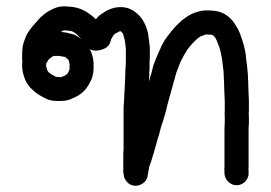

<svg xmlns="http://www.w3.org/2000/svg" viewBox="-20 -505 856 607"><path d="M523.7 -225.9Q520.9 -216.8 519.9 -212Q517 -201 511.8 -183.2Q507 -165.9 505 -154.9Q501.7 -144.8 498.8 -133.8Q495.9 -121.8 490.6 -108.9Q487.8 -97.8 483 -80.1Q476.7 -60.9 473.9 -48.9Q471 -37.9 465.9 -21.3Q460.9 -4.8 458 4.8Q454.7 14.9 451.8 22.1Q450.8 27.8 449.9 33.1Q448.9 37.9 448 43.2L447 49.9Q445.1 65.2 431.9 74.6Q418.7 83.9 403.8 82Q389.9 80.1 380.8 69.5Q371.7 59 370.7 45.1Q368.8 38.8 369.8 32.1V25.9Q369.8 20.1 369.8 12.9Q369.8 4.8 369.8 -2.9Q369.8 -11 369.8 -19.2Q369.8 -25.9 370.7 -34.1Q370.7 -40.8 370.7 -50.8V-136.2Q370.7 -143.9 370.7 -157.6Q370.7 -171.2 371.7 -178.9Q371.7 -188 372.7 -198.1Q372.7 -208.2 374.1 -222.1Q375.1 -235 375.1 -244.1Q375.1 -254.2 376 -268.1Q376 -282 377 -291.1Q377 -301.2 377.9 -310.8Q377.9 -319.9 377.9 -332.4Q377.9 -344.8 377.9 -352Q377 -357.8 376 -366.9Q375.1 -376 372.7 -385.1Q371.7 -389.9 368.8 -398.1Q366.9 -401.9 364 -403.8Q363.1 -406.2 360.7 -406.2Q360.7 -406.2 359.7 -406.2Q356.8 -406.2 353 -402.9Q344.8 -400 342 -397.1Q340 -395.2 337.6 -391.8Q333.8 -385.1 330.9 -379.9Q330 -377 329 -373.1Q324.7 -355.9 302.9 -348.4Q281.1 -341 264.7 -349.2Q264.7 -349.2 264.7 -348.2Q269.1 -340 271.9 -329Q275.8 -316.1 275.8 -303.1Q275.8 -294 275.8 -286.8Q275.8 -277.2 272.9 -266.2Q271 -256.1 265.7 -247Q260.9 -236 250.8 -223Q238.8 -209.1 224 -201Q212.9 -195.2 201.9 -190.9Q189 -186.1 177 -186.1Q166.9 -185.1 154 -186.1Q137.6 -187.1 125.7 -192.8Q118 -197.1 107 -202.9Q93 -211 83 -221.1Q73.9 -228.8 68.1 -237.9Q60 -248.9 54.7 -267.1Q49.9 -283 49.9 -298.8Q49.9 -306 50.8 -312.2Q49.9 -314.1 49.9 -316.1V-326.1Q49.9 -339.1 50.8 -350.1Q51.8 -363.1 57.1 -377Q60.9 -389 66.9 -399.5Q72.9 -410.1 83.9 -423Q94 -435 106 -448Q120.9 -462.8 137.6 -471.9Q155.9 -482 169.8 -483.9Q182.7 -485.9 201.9 -483.9Q222.1 -482 236.9 -475.8Q250.8 -470 262.8 -460.9Q272.9 -454.2 283 -444.1Q286.8 -448.9 292.1 -454.2Q300.7 -461.9 317 -471Q334.8 -480.1 351.1 -482Q368.8 -483.9 384.7 -479.1Q400 -473.9 413.9 -461.9Q427.8 -449.9 436.9 -431.2Q445.1 -413.9 448 -399Q449.9 -387.1 451.3 -376Q452.8 -365 453.7 -355.9Q453.7 -346.8 453.7 -332.4Q453.7 -318 452.8 -307Q452.8 -297.8 452.8 -289.2Q451.8 -279.1 451.8 -265.2Q450.8 -255.2 450.8 -248Q451.8 -250.8 452.8 -253.2Q454.7 -261.9 459 -274.8Q462.8 -289.2 464.7 -297.8Q468.1 -307.9 473.9 -321.8Q480.1 -336.2 483.9 -344.8Q487.8 -352 490.6 -360.2Q495 -367.9 500.7 -377.9Q507.9 -389 520.9 -405Q533.8 -421.1 545.8 -432.1Q556.8 -443.2 567.9 -449.9Q579.9 -459 596.6 -465.2Q612.9 -471 625.9 -471.9Q638.8 -472.9 657.1 -471Q682 -468.1 699.8 -454.2Q715.1 -442.2 724.7 -425.9Q733.8 -412 739.1 -398.1Q742 -388 744.8 -381.8Q746.8 -374.1 751.1 -361.2Q754.9 -345.8 756.8 -332.9Q757.8 -322.8 758.8 -313.2Q760.7 -302.2 762.1 -285.9Q764 -270 764 -258Q765 -247 765 -232.1Q765.9 -216.8 765.9 -207.2Q766.9 -196.2 766.9 -184.2Q766.9 -172.2 766.9 -157.8Q765.9 -142.9 766.9 -133.8Q766.9 -124.2 766.9 -114.1Q765.9 -106 765.9 -93Q765.9 -81.1 765.9 -71.9Q765.9 -63.8 765.9 -53.2Q765.9 -39.8 765.9 -28.8Q765.9 -13.9 765.9 -8.2Q765.9 0 765.9 8.2Q765.9 15.8 765.9 22.1Q765 27.8 765.9 34.1V40.8Q766.9 56.1 755.9 68.1Q744.8 80.1 729.3 80.6Q713.7 81.1 702.2 70Q690.6 59 689.7 44.1V36.9Q688.7 28.8 689.7 21.1Q689.7 13.9 689.7 6.2Q689.7 -1.9 689.7 -8.4Q689.7 -14.9 689.7 -28.8Q689.7 -42.2 689.7 -53Q689.7 -63.8 689.7 -72.9Q689.7 -82 689.7 -94Q689.7 -107 690.6 -116.1Q690.6 -124.2 690.6 -132.9Q689.7 -142.9 690.6 -157.8V-184.2Q690.6 -192.8 689.7 -203.8Q689.7 -207.2 688.7 -228.8Q688.7 -245.1 687.8 -255.2Q687.8 -265.2 686.8 -279.1Q684.9 -294 683.9 -303.1Q683 -313.2 681.1 -322.8Q680.1 -330 677.7 -340Q674.8 -352 672.9 -356.8Q671 -363.1 666.7 -373.1Q664.7 -378.9 660.9 -385.1Q658 -389.9 653.7 -392.8Q651.8 -395.2 648 -395.2Q636.9 -396.2 633.1 -396.2Q629.7 -396.2 622.1 -392.8Q614.9 -390.9 611 -388Q604.8 -384.2 596.6 -376Q589 -368.8 579.4 -357.3Q569.8 -345.8 566.9 -339.1Q562.1 -331.9 558.8 -325.2Q555.9 -318.9 552 -312.2Q548.7 -306 544.8 -294Q540 -283 537.6 -275.8Q535.7 -268.1 531.9 -255.2Q528.1 -240.8 523.7 -225.9ZM169.8 -328.1H164Q157.8 -328.1 148.7 -328.1Q142.9 -324.2 135.7 -318.9Q131.9 -315.1 130 -310.8L127.1 -306Q125.7 -303.1 125.7 -298.6Q125.7 -294 128.1 -287.8Q129 -283.9 130 -282Q131.9 -278.2 135.7 -274.8Q139.1 -271.9 143.9 -269.1Q152 -265.2 156.8 -261.9Q157.8 -261.9 160.7 -261.9Q167.9 -260.9 170.7 -260.9Q174.1 -260.9 177 -262.8Q181.8 -263.8 187.1 -267.1Q189.9 -269.1 192.8 -271.9Q195.7 -275.8 196.6 -278.2Q198.1 -281.1 199 -283.5Q200 -285.9 200 -289.2Q200 -295 200 -303.1Q200 -305 199 -307Q198.1 -313.2 195.7 -317Q195.7 -317 194.7 -317Q190.9 -320.9 187.1 -324.2Q186.1 -324.2 184.7 -325.2Q178.9 -326.1 172.7 -327.1ZM175.1 -403.8Q178.9 -403.8 182.7 -402.9L189.9 -401.9Q195.7 -400 201 -399Q214.9 -397.1 227.8 -388Q233.1 -384.2 237.9 -380.8Q235 -384.2 230.7 -388Q224.9 -395.2 218.7 -400Q212.9 -402.9 207.7 -406.2Q203.8 -407.2 194.7 -408.2Q186.1 -409.1 181.8 -409.1Q178.9 -408.2 174.1 -404.8Q172.7 -404.8 171.7 -403.8H172.7Q172.7 -403.8 175.1 -403.8Z"/></svg>

Font: Namteng
Style: Regular
Weight: 400
Designer: Khon Soe Zaw Thu
Foundry: MPUA
Version: Version 1.03 June 17, 2016